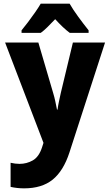

<svg xmlns="http://www.w3.org/2000/svg" viewBox="-20 -786 603 1051"><path d="M112 245Q74 245 38 237V105Q63 111 87 111Q126 111 159.5 92Q193 73 210 21L218 -4L8 -553H190L271 -277Q278 -254 282.5 -232.5Q287 -211 292 -186H295Q298 -209 303.5 -234Q309 -259 313 -278L379 -553H555L360 49Q327 150 268 197.5Q209 245 112 245ZM98 -620Q113 -638 133.5 -665Q154 -692 173 -719.5Q192 -747 203 -766H361Q380 -733 408.5 -694Q437 -655 465 -620V-606H362Q343 -620 323.5 -638.5Q304 -657 282 -681Q258 -656 239.5 -637.5Q221 -619 203 -606H98Z"/></svg>

Font: Noto Sans Mono SemiCondensed Black
Style: Regular
Weight: 900
Width: 4
Designer: Monotype Design Team
Foundry: Monotype Imaging Inc.
Version: Version 2.014; ttfautohint (v1.8.4.7-5d5b)